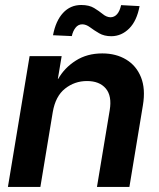

<svg xmlns="http://www.w3.org/2000/svg" viewBox="-20 -737 626 757"><path d="M188 -294.9 139.2 0H11.2L96.7 -515.6H223.1L208 -425.3L210 -426.8Q234.4 -469.7 278.8 -498Q323.2 -526.4 383.3 -526.4Q437.5 -526.4 477.5 -502.2Q517.6 -478 535.9 -432.4Q554.2 -386.7 543.5 -322.3L490.2 0H362.3L412.6 -302.7Q421.9 -358.9 397 -388.2Q372.1 -417.5 322.8 -417.5Q274.4 -417.5 236.6 -387.7Q198.7 -357.9 188 -294.9ZM419.4 -594.2Q390.6 -594.2 370.6 -606Q350.6 -617.7 335 -629.4Q319.3 -641.1 304.2 -641.1Q288.1 -641.1 277.6 -627.4Q267.1 -613.8 263.2 -594.7L189 -598.1Q199.7 -654.8 228.5 -686Q257.3 -717.3 300.3 -717.3Q331.5 -717.3 351.1 -705.3Q370.6 -693.4 385.3 -681.4Q399.9 -669.4 415.5 -668.9Q446.8 -669.4 457.5 -716.8L530.3 -712.9Q519.5 -654.8 489.5 -624.8Q459.5 -594.7 419.4 -594.2Z"/></svg>

Font: Inter Display Semi Bold
Style: Italic
Weight: 600
Italic angle: -9.39999°
Designer: Rasmus Andersson
Foundry: rsms
Version: Version 4.000;git-4fc901f